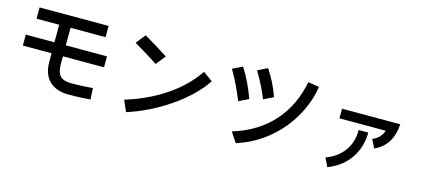

<svg xmlns="http://www.w3.org/2000/svg" viewBox="-56 -1249 4112 1828"><g transform="rotate(15 2000.0 -335.0)"><path d="M100 -431V-323H383V-235C384 -54 500 15 639 15C689 15 765 14 855 6L849 -105C759 -97 685 -95 645 -95C540 -95 496 -130 495 -245V-323H900V-431H494C494 -495 494 -551 495 -604H840V-715H160V-604H383C382 -552 382 -495 382 -431Z M1204 -720 1130 -626C1209 -581 1289 -532 1367 -481L1441 -575C1363 -626 1283 -675 1204 -720ZM1165 -75 1213 35C1484 -50 1783 -243 1925 -460L1831 -528C1686 -311 1438 -158 1165 -75Z M2177 -672 2080 -625C2137 -527 2182 -430 2217 -342L2314 -389C2279 -487 2234 -584 2177 -672ZM2233 -49 2298 50C2662 -64 2882 -382 2925 -672L2815 -690C2762 -398 2574 -149 2233 -49ZM2315 -673C2372 -575 2406 -508 2441 -420L2537 -467C2502 -565 2468 -632 2411 -720Z M3191 -529V-434H3647C3629 -382 3599 -350 3543 -325L3585 -242C3702 -296 3756 -394 3765 -529ZM3159 -40 3199 45C3391 -26 3492 -193 3491 -374H3396C3399 -215 3308 -94 3159 -40Z"/></g></svg>

Font: KT Kiyosuna Sans Bold
Style: Regular
Weight: 700
Designer: [Zen Kaku Gothic] Yoshimichi Ohira
Version: Version 1.010;Glyphs 3.1.2 (3151)